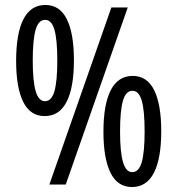

<svg xmlns="http://www.w3.org/2000/svg" viewBox="-20 -744 715 774"><path d="M160 -276Q102 -276 73.5 -333.5Q45 -391 45 -499Q45 -609 74.5 -666.5Q104 -724 163 -724Q221 -724 249.5 -666.5Q278 -609 278 -501Q278 -391 248.5 -333.5Q219 -276 160 -276ZM179 0 429 -714H495L245 0ZM161 -336Q188 -336 199.5 -376.5Q211 -417 211 -500Q211 -584 199.5 -624Q188 -664 162 -664Q135 -664 123.5 -623.5Q112 -583 112 -500Q112 -416 124 -376Q136 -336 161 -336ZM512 10Q454 10 425.5 -47.5Q397 -105 397 -213Q397 -323 426.5 -380.5Q456 -438 515 -438Q573 -438 601.5 -380.5Q630 -323 630 -215Q630 -105 600.5 -47.5Q571 10 512 10ZM513 -50Q540 -50 551.5 -90.5Q563 -131 563 -214Q563 -298 551.5 -338Q540 -378 514 -378Q487 -378 475.5 -337.5Q464 -297 464 -214Q464 -130 476 -90Q488 -50 513 -50Z"/></svg>

Font: Noto Sans Malayalam ExtraCondensed
Style: Regular
Weight: 400
Width: 2
Designer: Jelle Bosma - Monotype Design Team
Foundry: Monotype Imaging Inc.
Version: Version 2.104; ttfautohint (v1.8.4.7-5d5b)